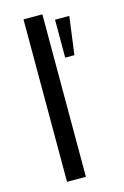

<svg xmlns="http://www.w3.org/2000/svg" viewBox="-117 -811 558 864"><g transform="rotate(-15 162.0 -378.5)"><path d="M84 0V-756.8H171.9V0ZM220.7 -542V-718.8H287.1L263.7 -542Z"/></g></svg>

Font: Min Sans
Style: Regular
Weight: 400
Designer: Jinseong-Kim, NotoSansCJK, Nunito
Foundry: Jinseong-Kim
Version: Version 1.400;Glyphs 3.1.2 (3151)